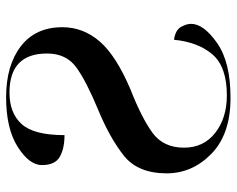

<svg xmlns="http://www.w3.org/2000/svg" viewBox="-93 -671 774 628"><g transform="rotate(-90 294.0 -357.0)"><path d="M288 10Q405 10 467.5 -34Q530 -78 530 -119Q530 -134 520 -152Q510 -170 478 -175Q470 -95 429.5 -48.5Q389 -2 296 -2Q222 -2 173.5 -40Q125 -78 125 -142Q125 -210 174 -245.5Q223 -281 315 -317Q426 -364 472.5 -418Q519 -472 519 -540Q519 -628 456.5 -676Q394 -724 290 -724Q187 -724 127.5 -686Q68 -648 68 -607Q68 -564 95 -548.5Q122 -533 166 -533Q166 -633 202 -673Q238 -713 305 -713Q433 -713 433 -590Q433 -527 387 -494Q341 -461 249 -423Q157 -385 99 -339Q41 -293 41 -199Q41 -115 105 -52.5Q169 10 288 10Z"/></g></svg>

Font: Noto Serif Display Semi
Style: Regular
Weight: 600
Designer: Monotype Design Team
Foundry: Monotype Imaging Inc.
Version: Version 1.900